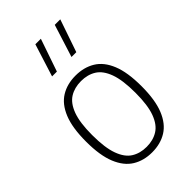

<svg xmlns="http://www.w3.org/2000/svg" viewBox="-244 -893 986 986"><g transform="rotate(-45 249.0 -399.5)"><path d="M249 9Q188.5 9 143.2 -18.8Q98 -46.5 72.8 -108Q47.5 -169.5 47.5 -270Q47.5 -370.5 72.5 -431.8Q97.5 -493 142.8 -520.8Q188 -548.5 249 -548.5Q309.5 -548.5 355 -521Q400.5 -493.5 425.5 -432.2Q450.5 -371 450.5 -270Q450.5 -170 425.5 -108.5Q400.5 -47 355.2 -19Q310 9 249 9ZM249 -31Q296.5 -31 331.2 -52.8Q366 -74.5 385.2 -126.2Q404.5 -178 404.5 -268.5Q404.5 -360.5 385.2 -412.8Q366 -465 331.2 -486.8Q296.5 -508.5 249 -508.5Q201.5 -508.5 166.8 -487Q132 -465.5 112.8 -413.8Q93.5 -362 93.5 -272Q93.5 -180 112.8 -127.2Q132 -74.5 166.8 -52.8Q201.5 -31 249 -31ZM302 -630.5 358 -808H398L337 -630.5ZM161 -630.5 217 -808H257L196 -630.5Z"/></g></svg>

Font: Encode Sans SemiCondensed SemiCondensed ExtraLight
Style: Regular
Weight: 200
Width: 4
Designer: Multiple Designers
Foundry: Impallari Type
Version: Version 3.000; ttfautohint (v1.8.3) -l 8 -r 50 -G 200 -x 14 